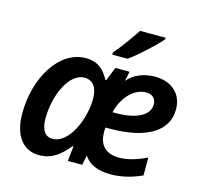

<svg xmlns="http://www.w3.org/2000/svg" viewBox="-110 -888 1073 1019"><g transform="rotate(15 426.0 -378.0)"><path d="M427 -618V-606H511C562 -642 648 -722 677 -757V-766H537C506 -720 461 -656 427 -618ZM188 10C259 10 304 -27 349 -82H354L345 0H424L435 -54C463 -10 512 10 582 10C644 10 701 -6 753 -30V-128C706 -105 652 -87 603 -87C522 -87 491 -134 491 -197C491 -205 491 -213 492 -223H515C730 -223 829 -301 829 -412C829 -499 768 -552 676 -552C615 -552 560 -528 528 -489L539 -542H461L431 -467H426C399 -519 363 -552 297 -552C151 -552 46 -377 46 -182C46 -57 103 10 188 10ZM524 -311H507C529 -401 591 -459 652 -459C685 -459 708 -443 708 -407C708 -348 640 -311 524 -311ZM235 -92C199 -92 172 -120 172 -186C172 -318 234 -450 317 -450C365 -450 389 -412 389 -356C389 -326 386 -294 377 -262C353 -167 298 -92 235 -92Z"/></g></svg>

Font: Noto Sans SemiBold
Style: Italic
Weight: 600
Italic angle: -12°
Designer: Monotype Design Team
Foundry: Monotype Imaging Inc.
Version: Version 2.013